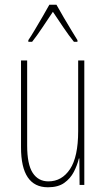

<svg xmlns="http://www.w3.org/2000/svg" viewBox="-20 -783 448 813"><path d="M337 -527V0H317L316 -112H314Q307 -83 292.5 -55Q278 -27 252 -8.5Q226 10 183 10Q69 10 69 -159V-527H95V-167Q95 -87 118.5 -51Q142 -15 185 -15Q242 -15 276.5 -67Q311 -119 311 -228V-527ZM219 -763Q232 -740 250.5 -708Q269 -676 285.5 -649.5Q302 -623 308 -613V-606H293Q272 -632 248 -667.5Q224 -703 204 -733Q185 -705 160.5 -668Q136 -631 116 -606H100V-613Q111 -629 127 -656Q143 -683 160 -712Q177 -741 189 -763Z"/></svg>

Font: Noto Sans Sinhala UI ExtraCondensed Thin
Style: Regular
Weight: 100
Width: 2
Designer: Jelle Bosma - Monotype Design Team
Foundry: Monotype Imaging Inc.
Version: Version 2.006; ttfautohint (v1.8.4.7-5d5b)